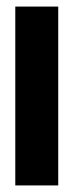

<svg xmlns="http://www.w3.org/2000/svg" viewBox="-20 -564 224 584"><path d="M26.5 0V-544H157.1V0Z"/></svg>

Font: Georama ExtraCondensed Thin
Style: Regular
Weight: 100
Width: 2
Designer: Jean-Baptiste Levee
Foundry: Production Type
Version: Version 1.001